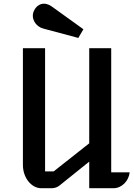

<svg xmlns="http://www.w3.org/2000/svg" viewBox="-20 -995 707 1015"><path d="M101.1 -123C101.1 -55.2 146 0 197.8 0H253.9C269.5 0 285.2 -5.9 296.9 -16.1L451.7 -140.6V0H580.1C623 0 660.6 -37.6 665.5 -84H567.9V-740.2H451.7V-237.3L263.7 -88.9H218.3V-740.2H101.1ZM394 -794.4 420.9 -840.3 253.4 -960.9C216.8 -987.3 176.8 -976.6 159.2 -937.5C141.1 -897.5 168.9 -854.5 208 -844.2Z"/></svg>

Font: Atomic Age
Style: Regular
Weight: 400
Designer: James Grieshaber
Foundry: James Grieshaber
Version: Version 1.002